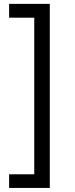

<svg xmlns="http://www.w3.org/2000/svg" viewBox="-20 -842 381 977"><path d="M26.4 114.3V44.9H154.3V-752H26.4V-822.3H233.4V114.3Z"/></svg>

Font: WEMIX Pretendard
Style: Regular
Weight: 400
Designer: Base glyphs from Inter by Rasmus Andersson; Hangeul glyphs from Noto Sans CJK(Source Han Sans) by Jang Soo-young and Kan
Foundry: Kil Hyung-jin
Version: Version 1.000